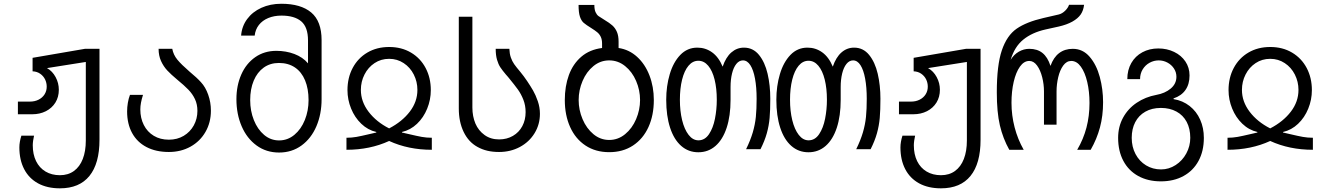

<svg xmlns="http://www.w3.org/2000/svg" viewBox="-20 -816 7240 1046"><path d="M85.5 -13Q85.5 -42.5 96.5 -77H165.5Q162.5 -65 160.5 -50Q158.5 -35 158.5 -24.5Q158.5 25 176.5 61.8Q194.5 98.5 228 118.5Q261.5 138.5 306.5 138.5Q351 138.5 382.8 115.5Q414.5 92.5 431 50Q447.5 7.5 447.5 -50.5V-478.5L236 -445Q265.5 -428.5 283 -396Q300.5 -363.5 300.5 -327Q300.5 -287.5 281.8 -257.2Q263 -227 230 -210.2Q197 -193.5 155.5 -193.5H77.5V-262.5H143.5Q169.5 -262.5 190.2 -273Q211 -283.5 222.8 -302Q234.5 -320.5 234.5 -344Q234.5 -365 225.5 -383.5Q216.5 -402 199 -414.2Q181.5 -426.5 157.5 -427.5V-501L442.5 -550H522V-54.5Q522 75 467.2 142.5Q412.5 210 306.5 210Q237 210 187.2 182.8Q137.5 155.5 111.5 105.2Q85.5 55 85.5 -13Z M672.5 -209Q672.5 -232 676.5 -255.8Q680.5 -279.5 688 -299H759Q751.5 -275 748 -256.2Q744.5 -237.5 744.5 -219.5Q744.5 -172.5 763.5 -135Q782.5 -97.5 817.8 -76.2Q853 -55 900 -55Q945.5 -55 980.8 -76Q1016 -97 1035.8 -133Q1055.5 -169 1055.5 -212Q1055.5 -247.5 1042.2 -275.8Q1029 -304 1006.2 -327.5Q983.5 -351 945 -382.5Q912 -410 891.2 -432.2Q870.5 -454.5 857.2 -483.8Q844 -513 844 -550H918.5Q924.5 -517.5 946.2 -491Q968 -464.5 1013 -425.5Q1053 -392.5 1074.5 -368.5Q1099.5 -342 1114.2 -300.2Q1129 -258.5 1129 -213Q1129 -149 1099.5 -97.5Q1070 -46 1017.8 -17Q965.5 12 900 12Q829.5 12 778.2 -14.8Q727 -41.5 699.8 -91.2Q672.5 -141 672.5 -209Z M1268 -275.5Q1268 -350 1294.5 -410Q1321 -470 1370.5 -504.5Q1420 -539 1485.5 -539Q1538.5 -539 1584 -521.8Q1629.5 -504.5 1658 -471V-595.5Q1658 -668.5 1621 -699.8Q1584 -731 1513.5 -731Q1473.5 -731 1441.5 -717.8Q1409.5 -704.5 1390.2 -679.8Q1371 -655 1367.5 -622H1293.5Q1297.5 -673 1326.5 -712.2Q1355.5 -751.5 1404 -773.5Q1452.5 -795.5 1512.5 -795.5Q1619 -795.5 1675.5 -748Q1732 -700.5 1732 -597.5V-275.5Q1732 -194.5 1703.8 -128.2Q1675.5 -62 1622.8 -23.5Q1570 15 1500.5 15Q1430.5 15 1377.8 -23.5Q1325 -62 1296.5 -128.2Q1268 -194.5 1268 -275.5ZM1661 -270.5Q1661 -332.5 1642 -378.2Q1623 -424 1586.8 -448.5Q1550.5 -473 1499.5 -473Q1452 -473 1416.8 -447.8Q1381.5 -422.5 1362.2 -376.5Q1343 -330.5 1343 -270.5Q1343 -212 1363 -161.8Q1383 -111.5 1418.8 -81.2Q1454.5 -51 1500.5 -51Q1547 -51 1583.8 -81.5Q1620.5 -112 1640.8 -162.5Q1661 -213 1661 -270.5Z M1988.5 -84.5 2030 -94V-97Q1984 -107.5 1948.2 -141.8Q1912.5 -176 1892.8 -224.5Q1873 -273 1873 -325Q1873 -392.5 1901.5 -446Q1930 -499.5 1981.5 -529.8Q2033 -560 2100 -560Q2167.5 -560 2219 -529.5Q2270.5 -499 2298.8 -445.5Q2327 -392 2327 -325Q2327 -272.5 2307.2 -224Q2287.5 -175.5 2251.8 -141.5Q2216 -107.5 2170 -97V-94L2211.5 -84.5Q2251.5 -75 2277.8 -70.2Q2304 -65.5 2332.5 -65.5V0Q2204.5 0 2100 -48Q1995.5 0 1867.5 0V-65.5Q1896 -65.5 1922.2 -70.2Q1948.5 -75 1988.5 -84.5ZM2100 -116.5Q2171 -153.5 2212.5 -207.8Q2254 -262 2254 -326Q2254 -371 2234.2 -410Q2214.5 -449 2179.2 -472.2Q2144 -495.5 2100 -495.5Q2055.5 -495.5 2020.5 -472.2Q1985.5 -449 1965.8 -410.2Q1946 -371.5 1946 -326Q1946 -262.5 1988 -207.2Q2030 -152 2100 -116.5Z M2580.5 -16Q2532.5 -42.5 2506 -97.2Q2479.5 -152 2479.5 -225V-725H2553.5V-230Q2553.5 -182.5 2570 -143Q2586.5 -104.5 2619.8 -80.5Q2653 -56.5 2699 -56.5Q2741.5 -56.5 2774.5 -75.8Q2807.5 -95 2825.5 -128.8Q2843.5 -162.5 2843.5 -205Q2843.5 -241 2831.5 -272Q2819.5 -303 2801.8 -327.8Q2784 -352.5 2752 -391.5L2744 -401L2736 -410Q2717 -432.5 2706 -449Q2695 -465.5 2687.8 -490.2Q2680.5 -515 2680.5 -550H2755Q2756 -523 2763 -502.8Q2770 -482.5 2781.2 -466.5Q2792.5 -450.5 2814.5 -424.5Q2833.5 -401.5 2852 -374Q2870.5 -346.5 2884.2 -322.8Q2898 -299 2909.8 -265Q2921.5 -231 2921.5 -196Q2921.5 -138 2892.2 -90.2Q2863 -42.5 2812 -15.2Q2761 12 2699 12Q2664 12 2635.2 5.2Q2606.5 -1.5 2580.5 -16Z M3057 -271Q3057 -346 3079.2 -407Q3101.5 -468 3147 -507Q3192.5 -546 3260 -554.5V-578.5Q3260 -600.5 3253 -615.2Q3246 -630 3234 -640Q3222 -650 3202 -662.5Q3172 -681 3159.5 -692Q3147 -703 3139.5 -725Q3132 -747 3132 -789H3218Q3218 -764 3224.5 -749.8Q3231 -735.5 3240.5 -728.5Q3250 -721.5 3274 -707Q3301 -691 3316.5 -677Q3332 -663 3341 -642Q3350 -621 3350 -589V-554.5Q3407.5 -546 3451 -506.2Q3494.5 -466.5 3518.2 -405Q3542 -343.5 3542 -271Q3542 -188 3512.8 -123.8Q3483.5 -59.5 3428.5 -23.2Q3373.5 13 3299 13Q3224.5 13 3169.8 -23.2Q3115 -59.5 3086 -124Q3057 -188.5 3057 -271ZM3467 -271Q3467 -325 3445.5 -375Q3424 -425 3385.5 -456Q3347 -487 3299 -487Q3251 -487 3213 -456Q3175 -425 3153.8 -375Q3132.5 -325 3132.5 -271Q3132.5 -217 3153.8 -166.8Q3175 -116.5 3213 -85Q3251 -53.5 3299 -53.5Q3347 -53.5 3385.5 -85Q3424 -116.5 3445.5 -167Q3467 -217.5 3467 -271Z M3609.5 -272.5Q3609.5 -347 3628.8 -412Q3648 -477 3686.2 -516.8Q3724.5 -556.5 3779 -556.5Q3823.5 -556.5 3859.2 -531Q3895 -505.5 3917 -453Q3934.5 -504.5 3964.5 -530.5Q3994.5 -556.5 4033 -556.5Q4082.5 -556.5 4114.8 -517Q4147 -477.5 4161.8 -414.2Q4176.5 -351 4176.5 -278Q4176.5 -216 4172.8 -173.5Q4169 -131 4157.5 -89.8Q4146 -48.5 4123 -3H4044.5Q4068.5 -52 4081 -94.5Q4093.5 -137 4097.8 -179Q4102 -221 4102 -278Q4102 -340.5 4093.2 -387.8Q4084.5 -435 4067.8 -461Q4051 -487 4027.5 -487Q4007 -487 3991.5 -467.8Q3976 -448.5 3968 -415.5Q3960 -382.5 3960 -342V-272.5Q3960 -184.5 3938.8 -120Q3917.5 -55.5 3878 -21Q3838.5 13.5 3784.5 13.5Q3730.5 13.5 3691 -21.2Q3651.5 -56 3630.5 -120.5Q3609.5 -185 3609.5 -272.5ZM3885 -272.5Q3885 -334.5 3873 -382.8Q3861 -431 3838.2 -458Q3815.5 -485 3784.5 -485Q3753.5 -485 3730.8 -457.8Q3708 -430.5 3696 -382.2Q3684 -334 3684 -272.5Q3684 -211.5 3696.2 -161.2Q3708.5 -111 3731.5 -81.2Q3754.5 -51.5 3785 -51.5Q3820 -51.5 3842.5 -85Q3865 -118.5 3875 -169Q3885 -219.5 3885 -272.5Z M4209.5 -272.5Q4209.5 -347 4228.8 -412Q4248 -477 4286.2 -516.8Q4324.5 -556.5 4379 -556.5Q4423.5 -556.5 4459.2 -531Q4495 -505.5 4517 -453Q4534.5 -504.5 4564.5 -530.5Q4594.5 -556.5 4633 -556.5Q4682.5 -556.5 4714.8 -517Q4747 -477.5 4761.8 -414.2Q4776.5 -351 4776.5 -278Q4776.5 -216 4772.8 -173.5Q4769 -131 4757.5 -89.8Q4746 -48.5 4723 -3H4644.5Q4668.5 -52 4681 -94.5Q4693.5 -137 4697.8 -179Q4702 -221 4702 -278Q4702 -340.5 4693.2 -387.8Q4684.5 -435 4667.8 -461Q4651 -487 4627.5 -487Q4607 -487 4591.5 -467.8Q4576 -448.5 4568 -415.5Q4560 -382.5 4560 -342V-272.5Q4560 -184.5 4538.8 -120Q4517.5 -55.5 4478 -21Q4438.5 13.5 4384.5 13.5Q4330.5 13.5 4291 -21.2Q4251.5 -56 4230.5 -120.5Q4209.5 -185 4209.5 -272.5ZM4485 -272.5Q4485 -334.5 4473 -382.8Q4461 -431 4438.2 -458Q4415.5 -485 4384.5 -485Q4353.5 -485 4330.8 -457.8Q4308 -430.5 4296 -382.2Q4284 -334 4284 -272.5Q4284 -211.5 4296.2 -161.2Q4308.5 -111 4331.5 -81.2Q4354.5 -51.5 4385 -51.5Q4420 -51.5 4442.5 -85Q4465 -118.5 4475 -169Q4485 -219.5 4485 -272.5Z M4885.5 -13Q4885.5 -42.5 4896.5 -77H4965.5Q4962.5 -65 4960.5 -50Q4958.5 -35 4958.5 -24.5Q4958.5 25 4976.5 61.8Q4994.5 98.5 5028 118.5Q5061.5 138.5 5106.5 138.5Q5151 138.5 5182.8 115.5Q5214.5 92.5 5231 50Q5247.5 7.5 5247.5 -50.5V-478.5L5036 -445Q5065.5 -428.5 5083 -396Q5100.5 -363.5 5100.5 -327Q5100.5 -287.5 5081.8 -257.2Q5063 -227 5030 -210.2Q4997 -193.5 4955.5 -193.5H4877.5V-262.5H4943.5Q4969.5 -262.5 4990.2 -273Q5011 -283.5 5022.8 -302Q5034.5 -320.5 5034.5 -344Q5034.5 -365 5025.5 -383.5Q5016.5 -402 4999 -414.2Q4981.5 -426.5 4957.5 -427.5V-501L5242.5 -550H5322V-54.5Q5322 75 5267.2 142.5Q5212.5 210 5106.5 210Q5037 210 4987.2 182.8Q4937.5 155.5 4911.5 105.2Q4885.5 55 4885.5 -13Z M5410.5 -313Q5410.5 -461 5438 -542Q5465.5 -623 5518.8 -659.8Q5572 -696.5 5665 -718L5747.5 -737Q5766.5 -741.5 5782.8 -757.5Q5799 -773.5 5804 -790H5886Q5882.5 -759 5867.5 -737Q5852 -715 5822 -698.2Q5792 -681.5 5748.5 -671.5L5676 -655.5Q5602.5 -639 5554.8 -600.2Q5507 -561.5 5486 -490Q5503.5 -519 5530.5 -534.5Q5557.5 -550 5587.5 -550Q5631 -550 5659.2 -527.5Q5687.5 -505 5703 -457Q5719.5 -503.5 5750.2 -526.8Q5781 -550 5824.5 -550Q5879 -550 5916.2 -506.8Q5953.5 -463.5 5971.5 -396.8Q5989.5 -330 5989.5 -259Q5989.5 -185 5972.5 -121.8Q5955.5 -58.5 5922 0H5848.5Q5882.5 -58 5899 -121Q5915.5 -184 5915.5 -255Q5915.5 -317 5903.2 -369.2Q5891 -421.5 5868.5 -452.8Q5846 -484 5816 -484Q5790.5 -484 5772.2 -458.8Q5754 -433.5 5745 -395Q5736 -356.5 5736 -318V-137H5667.5V-318Q5667.5 -356.5 5657.8 -395.2Q5648 -434 5629.8 -459Q5611.5 -484 5587.5 -484Q5558.5 -484 5536.5 -453Q5514.5 -422 5502.5 -370Q5490.5 -318 5490.5 -256Q5490.5 -188 5507.5 -122.5Q5524.5 -57 5557 0H5478.5Q5444 -61.5 5427.2 -133.2Q5410.5 -205 5410.5 -313Z M6071.5 -65Q6071.5 -126 6098.5 -175.2Q6125.5 -224.5 6172.8 -256.2Q6220 -288 6279.5 -299Q6327 -307.5 6358 -333.5Q6389 -359.5 6389 -398Q6389 -422.5 6375.5 -443Q6362 -463.5 6339.8 -475.2Q6317.5 -487 6292.5 -487Q6266.5 -487 6243 -474.2Q6219.5 -461.5 6205.2 -438Q6191 -414.5 6191 -385H6121.5Q6121.5 -434.5 6143.2 -472.5Q6165 -510.5 6203.5 -531.2Q6242 -552 6290.5 -552Q6337.5 -552 6376.5 -533.2Q6415.5 -514.5 6438 -481Q6460.5 -447.5 6460.5 -405Q6460.5 -357.5 6438.2 -325.8Q6416 -294 6373.5 -280V-276Q6423.5 -268 6461 -238.5Q6498.5 -209 6518.5 -164Q6538.5 -119 6538.5 -65Q6538.5 7 6509.5 60.5Q6480.5 114 6427.5 143Q6374.5 172 6304.5 172Q6234 172 6181.2 143Q6128.5 114 6100 60.5Q6071.5 7 6071.5 -65ZM6464.5 -65Q6464.5 -115 6445 -151.8Q6425.5 -188.5 6389.2 -208.2Q6353 -228 6304.5 -228Q6255.5 -228 6219.5 -207.5Q6183.5 -187 6164.5 -150.2Q6145.5 -113.5 6145.5 -65Q6145.5 -16 6166.2 23.2Q6187 62.5 6223.5 84.8Q6260 107 6305.5 107Q6348 107 6384.8 83.2Q6421.5 59.5 6443 19.8Q6464.5 -20 6464.5 -65Z M6788.5 -84.5 6830 -94V-97Q6784 -107.5 6748.2 -141.8Q6712.5 -176 6692.8 -224.5Q6673 -273 6673 -325Q6673 -392.5 6701.5 -446Q6730 -499.5 6781.5 -529.8Q6833 -560 6900 -560Q6967.5 -560 7019 -529.5Q7070.5 -499 7098.8 -445.5Q7127 -392 7127 -325Q7127 -272.5 7107.2 -224Q7087.5 -175.5 7051.8 -141.5Q7016 -107.5 6970 -97V-94L7011.5 -84.5Q7051.5 -75 7077.8 -70.2Q7104 -65.5 7132.5 -65.5V0Q7004.5 0 6900 -48Q6795.5 0 6667.5 0V-65.5Q6696 -65.5 6722.2 -70.2Q6748.5 -75 6788.5 -84.5ZM6900 -116.5Q6971 -153.5 7012.5 -207.8Q7054 -262 7054 -326Q7054 -371 7034.2 -410Q7014.5 -449 6979.2 -472.2Q6944 -495.5 6900 -495.5Q6855.5 -495.5 6820.5 -472.2Q6785.5 -449 6765.8 -410.2Q6746 -371.5 6746 -326Q6746 -262.5 6788 -207.2Q6830 -152 6900 -116.5Z"/></svg>

Font: JuliaMono Light
Style: Regular
Weight: 300
Monospace: yes
Designer: cormullion
Foundry: corm
Version: Version 0.054; ttfautohint (v1.8.4)